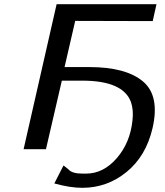

<svg xmlns="http://www.w3.org/2000/svg" viewBox="-20 -714 790 919"><path d="M93 0 251 -694H729L711 -613L340 -614L289 -393H407Q582 -393 664 -324.5Q746 -256 710 -100Q679 33 586 109Q493 185 374 185Q315 185 240 164L284 78Q288 81 297 88Q306 95 309 98Q326 117 375 117H383H392Q475 117 539 43Q603 -31 614 -137Q620 -187 607 -225Q570 -328 373 -328H276L200 0Z"/></svg>

Font: Coval
Style: Italic
Weight: 400
Foundry: Context Ltd
Version: Version 001.000